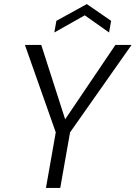

<svg xmlns="http://www.w3.org/2000/svg" viewBox="-20 -920 664 940"><path d="M205 0 253 -272 102 -700H182L299 -336L545 -700H624L323 -272L275 0ZM246 -761 256 -818 405 -900 524 -818 514 -761 395 -845Z"/></svg>

Font: DM Sans 24pt Light
Style: Italic
Weight: 300
Italic angle: -10°
Designer: Colophon Foundry, Jonny Pinhorn
Foundry: Colophon Foundry
Version: Version 4.004;gftools[0.9.30]